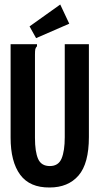

<svg xmlns="http://www.w3.org/2000/svg" viewBox="-20 -819 440 851"><path d="M200 12Q112 13 69.5 -44.5Q27 -102 27 -209V-623H144V-614Q138 -608 136.5 -601Q135 -594 135 -577V-208Q135 -146 149 -114.5Q163 -83 201 -83Q239 -83 253 -116.5Q267 -150 267 -211V-623H374V-212Q374 -94 328 -41Q282 12 200 12ZM140 -650 111 -702 247 -799 287 -714Z"/></svg>

Font: Inconsolata Condensed ExtraBold
Style: Regular
Weight: 800
Width: 3
Monospace: yes
Designer: Raph Levien, Cyreal, Brenton Simpson
Foundry: Raph Levien, Cyreal, Google
Version: Version 3.001; ttfautohint (v1.8.2.53-6de2)